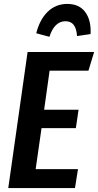

<svg xmlns="http://www.w3.org/2000/svg" viewBox="-20 -955 498 975"><path d="M231 -768.1 164.1 -786.1Q181.2 -855 221.9 -895Q262.7 -935.1 321.8 -935.1Q382.8 -935.1 413.3 -893.1Q443.8 -851.1 439.9 -782.2L371.1 -772Q366.7 -847.2 313 -847.2Q256.3 -847.2 231 -768.1ZM458 -690.9 429.2 -596.2H231.9L204.1 -397.9H378.9L365.2 -304.2H190.9L161.1 -96.2H376L360.8 0H22L120.1 -690.9Z"/></svg>

Font: Fira Sans Compressed Medium
Style: Italic
Weight: 500
Width: 3
Italic angle: -8°
Designer: Carrois Corporate & Edenspiekermann AG
Foundry: Carrois Corporate GbR & Edenspiekermann AG
Version: Version 4.203;PS 004.203;hotconv 1.0.88;makeotf.lib2.5.64775